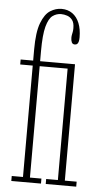

<svg xmlns="http://www.w3.org/2000/svg" viewBox="-54 -791 436 825"><g transform="rotate(5 164.0 -378.0)"><path d="M27 0V-21.5H75.5V-502H21.5V-523.5H75.5V-571.5Q75.5 -646.5 90.8 -686.2Q106 -726 129.5 -740.8Q153 -755.5 178 -755.5Q205 -755.5 224.8 -741.5Q244.5 -727.5 255 -701.5Q265.5 -675.5 265.5 -640Q265.5 -630 263.8 -622.8Q262 -615.5 258.2 -611.8Q254.5 -608 247.5 -608Q238 -608 234.2 -616Q230.5 -624 230.5 -635.5Q230.5 -643.5 231.8 -649Q233 -654.5 234.2 -661Q235.5 -667.5 235.5 -677.5Q235.5 -700.5 226.5 -712.2Q217.5 -724 204.2 -728.5Q191 -733 178 -733Q158 -733 141.5 -721Q125 -709 115.2 -673.2Q105.5 -637.5 105.5 -566V-523.5H204.5V-502H105.5V-21.5H155V0ZM175.5 0V-21.5H226V-502H175.5V-523.5H256V-21.5H307V0Z"/></g></svg>

Font: Imbue 48pt Thin
Style: Regular
Weight: 250
Designer: Tyler Finck
Foundry: Etcetera Type Company
Version: Version 1.102